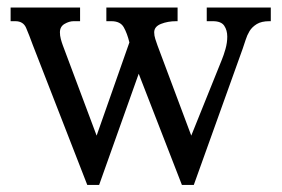

<svg xmlns="http://www.w3.org/2000/svg" viewBox="-20 -494 764 521"><path d="M8.8 -473.6H197.3V-436.5H179.7Q168 -436.5 155.3 -429.2Q142.6 -421.9 142.6 -406.2Q142.6 -397.5 145 -388.2Q147.5 -378.9 150.4 -371.1L242.2 -126L331.1 -378.9Q325.2 -403.3 315.9 -419.9Q306.6 -436.5 282.2 -436.5H268.6V-473.6H461.9V-436.5H458Q435.5 -436.5 417 -429.2Q398.4 -421.9 398.4 -406.2Q398.4 -397.5 401.4 -388.2Q404.3 -378.9 407.2 -371.1L499 -126L582 -332Q586.9 -343.8 591.8 -360.8Q596.7 -377.9 596.7 -394.5Q596.7 -412.1 588.4 -424.3Q580.1 -436.5 557.6 -436.5H541V-473.6H714.8V-436.5H710.9Q689.5 -436.5 676.8 -428.7Q664.1 -420.9 657.2 -409.7Q650.4 -398.4 646.5 -385.7Q642.6 -373 638.7 -362.3L505.9 7.8H473.6L356.4 -293.9L249 7.8H216.8L69.3 -371.1Q58.6 -400.4 50.8 -418.5Q43 -436.5 21.5 -436.5H8.8Z"/></svg>

Font: Uchen
Style: Regular
Weight: 400
Designer: Christopher J. Fynn
Foundry: Christopher J. Fynn for DDC
Version: Version 1.000 preliminary